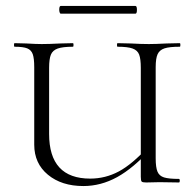

<svg xmlns="http://www.w3.org/2000/svg" viewBox="-20 -613 660 645"><path d="M375 -456Q373 -456 373 -462Q373 -468 375 -468L419 -467Q455 -465 480 -465Q502 -465 540 -467L584 -468Q586 -468 586 -462Q586 -456 584 -456Q549 -456 532.5 -450.5Q516 -445 509.5 -431Q503 -417 503 -387V-81Q503 -51 509 -36.5Q515 -22 531 -17Q547 -12 581 -12Q584 -12 584 -6Q584 0 581 0L516 -1L471 0Q459 0 456 -3Q453 -6 453 -19V-385Q453 -415 447.5 -429.5Q442 -444 425.5 -450Q409 -456 375 -456ZM260 12Q187 12 141 -26Q95 -64 95 -127V-387Q95 -417 90 -431Q85 -445 71.5 -450.5Q58 -456 29 -456Q27 -456 27 -462Q27 -468 29 -468L68 -467Q102 -465 120 -465Q145 -465 183 -467L225 -468Q227 -468 227 -462Q227 -456 225 -456Q191 -456 174 -450Q157 -444 151 -429.5Q145 -415 145 -385V-163Q145 -13 283 -13Q334 -13 379 -37Q424 -61 478 -120L487 -113Q428 -48 373.5 -18Q319 12 260 12ZM179 -580Q179 -593 184 -593H435Q440 -593 440 -580Q440 -567 435 -567H184Q182 -567 180.5 -571Q179 -575 179 -580Z"/></svg>

Font: Cormorant Unicase Light
Style: Regular
Weight: 300
Designer: Christian Thalmann (Catharsis Fonts)
Foundry: Catharsis Fonts
Version: Version 4.000